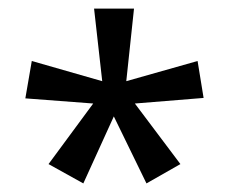

<svg xmlns="http://www.w3.org/2000/svg" viewBox="-20 -780 535 447"><path d="M292 -760 274 -591 440 -638 454 -552 294 -539 400 -398 321 -353 245 -509 174 -353 93 -398 197 -539 39 -551 54 -638 218 -591 199 -760Z"/></svg>

Font: Noto Sans Khmer SemiCondensed
Style: Regular
Weight: 400
Width: 4
Designer: Danh Hong and the Monotype Design Team
Foundry: Monotype Imaging Inc.
Version: Version 2.004